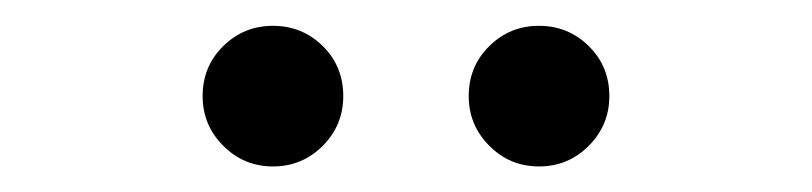

<svg xmlns="http://www.w3.org/2000/svg" viewBox="-20 -744 626 148"><path d="M190.4 -615.7Q168 -615.7 152.1 -631.6Q136.2 -647.5 136.2 -669.9Q136.2 -692.9 152.1 -708.5Q168 -724.1 190.4 -724.1Q212.9 -724.1 228.8 -708.5Q244.6 -692.9 244.6 -669.9Q244.6 -647.5 228.8 -631.6Q212.9 -615.7 190.4 -615.7ZM395.5 -615.7Q373 -615.7 357.2 -631.6Q341.3 -647.5 341.3 -669.9Q341.3 -692.9 357.2 -708.5Q373 -724.1 395.5 -724.1Q418 -724.1 433.8 -708.5Q449.7 -692.9 449.7 -669.9Q449.7 -647.5 433.8 -631.6Q418 -615.7 395.5 -615.7Z"/></svg>

Font: CaskaydiaMono NF Light
Style: Regular
Weight: 300
Designer: Aaron Bell
Foundry: Saja Typeworks
Version: Version 2111.001; ttfautohint (v1.8.4);Nerd Fonts 3.1.1